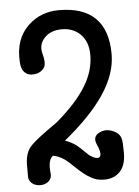

<svg xmlns="http://www.w3.org/2000/svg" viewBox="-53 -776 607 836"><g transform="rotate(-5 250.0 -358.0)"><path d="M39.1 -64.5V-29.3Q37.1 -7.8 53.7 5.9Q68.4 17.6 89.8 17.6Q110.4 17.6 125 5.9Q140.6 -7.8 138.7 -29.3L137.7 -35.2Q135.7 -56.6 137.7 -70.3Q140.6 -93.8 155.3 -105.5Q180.7 -100.6 205.1 -84Q218.8 -74.2 245.1 -48.8Q269.5 -25.4 284.2 -14.6Q307.6 3.9 335 13.7Q392.6 26.4 427.7 0Q463.9 -27.3 463.9 -88.9V-96.7Q463.9 -138.7 460 -153.3Q454.1 -174.8 432.6 -185.5Q396.5 -204.1 366.2 -188.5Q334 -172.9 349.6 -137.7Q364.3 -106.4 361.3 -89.8Q357.4 -74.2 337.9 -80.1Q324.2 -85 312.5 -93.8Q305.7 -99.6 292 -113.3Q273.4 -131.8 260.7 -141.6Q239.3 -157.2 212.9 -166Q329.1 -260.7 387.7 -347.7Q448.2 -437.5 448.2 -523.4Q448.2 -630.9 392.6 -683.6Q339.8 -734.4 235.4 -734.4Q157.2 -734.4 102.5 -683.6Q41 -626 46.9 -526.4Q47.9 -492.2 64.5 -477.5Q83 -459 121.1 -468.8Q144.5 -478.5 151.4 -495.1Q159.2 -514.6 148.4 -551.8Q137.7 -592.8 166 -622.1Q193.4 -650.4 241.2 -650.4Q287.1 -650.4 318.4 -623Q355.5 -589.8 355.5 -528.3Q355.5 -460 316.4 -395.5Q275.4 -326.2 184.6 -249L136.7 -214.8Q77.1 -171.9 60.5 -150.4Q37.1 -119.1 39.1 -64.5Z"/></g></svg>

Font: GungsuhChe
Style: Regular
Weight: 400
Monospace: yes
Version: Version 2.21